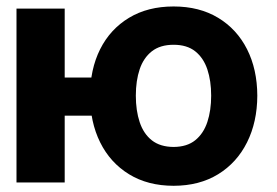

<svg xmlns="http://www.w3.org/2000/svg" viewBox="-20 -573 871 603"><path d="M361.9 -329.5V-209.8H66.2V-329.5ZM183.2 -545.9V0H31.8V-545.9ZM525.2 10.5Q444.1 10.4 385.2 -25.8Q326.2 -62 294.5 -126Q262.9 -189.9 262.9 -272.5Q262.9 -355.3 294.5 -418.4Q326.2 -481.5 385.2 -517.1Q444.1 -552.7 525.2 -552.7Q606.2 -552.7 665.1 -517.1Q724 -481.5 755.9 -418.4Q787.8 -355.3 788.1 -272.5Q787.8 -189.9 755.9 -126Q724 -62 665.1 -25.8Q606.2 10.4 525.2 10.5ZM525.2 -111.5Q567.3 -111.7 593.2 -132.6Q619.1 -153.5 631.2 -189.8Q643.2 -226.2 643.2 -272.5Q643.2 -319.1 631.2 -355.1Q619.1 -391.1 593.2 -411.8Q567.3 -432.4 525.2 -432.4Q483.1 -432.4 456.9 -411.9Q430.8 -391.4 418.7 -355.6Q406.6 -319.7 406.6 -272.5Q406.6 -225.6 418.7 -189.3Q430.8 -152.9 456.9 -132.3Q483.1 -111.7 525.2 -111.5Z"/></svg>

Font: Inter V
Style: 
Weight: 400
Designer: Rasmus Andersson
Foundry: rsms
Version: Version 4.000;git-a3f224843